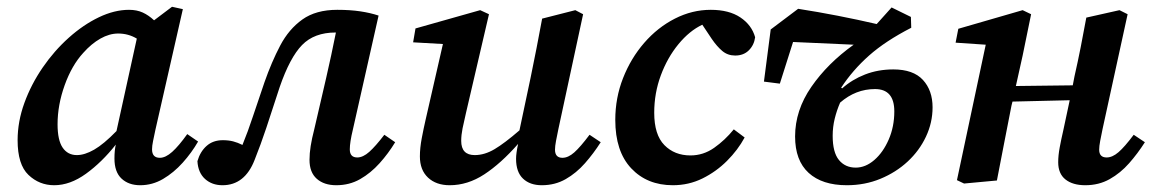

<svg xmlns="http://www.w3.org/2000/svg" viewBox="-20 -533 3406 567"><path d="M150 -166Q150 -119 165 -97Q180 -75 207 -75Q230 -75 258 -91Q286 -107 324 -146L384 -419Q359 -434 329 -434Q303 -434 276.5 -419Q250 -404 226 -377Q192 -340 171 -281.5Q150 -223 150 -166ZM394 14Q360 14 339 -5.5Q318 -25 318 -65Q318 -89 322 -106Q281 -54 234 -20Q187 14 140 14Q96 14 64 -16.5Q32 -47 32 -119Q32 -174 52 -229Q72 -284 106 -333.5Q140 -383 183 -421.5Q226 -460 272 -482Q318 -504 361 -504Q384 -504 401.5 -496Q419 -488 435 -473L488 -513L520 -506L439 -150Q435 -131 432 -116.5Q429 -102 429 -92Q429 -67 452 -67Q469 -67 488.5 -84.5Q508 -102 533 -137L565 -115Q546 -82 519.5 -52.5Q493 -23 461.5 -4.5Q430 14 394 14Z M637 14Q606 14 585.5 -4.5Q565 -23 563 -57Q571 -85 590 -102Q609 -119 638 -119Q655 -119 668.5 -115.5Q682 -112 696 -105Q712 -144 727 -189.5Q742 -235 761 -290Q782 -350 807.5 -398.5Q833 -447 873 -475.5Q913 -504 976 -504Q1014 -504 1044 -499.5Q1074 -495 1098 -487L1022 -150Q1013 -113 1013 -92Q1013 -68 1035 -68Q1052 -68 1070.5 -84.5Q1089 -101 1115 -135L1147 -113Q1127 -80 1101 -51Q1075 -22 1043.5 -4Q1012 14 973 14Q937 14 915.5 -5Q894 -24 894 -61Q894 -80 897.5 -102Q901 -124 908 -151L943 -302Q951 -336 958 -369.5Q965 -403 972 -437H971Q908 -437 872 -400Q836 -363 806 -276Q783 -205 766.5 -155.5Q750 -106 732 -61Q703 14 637 14Z M1580 14Q1545 14 1524.5 -5.5Q1504 -25 1504 -64Q1504 -80 1510 -108Q1459 -50 1410 -18Q1361 14 1308 14Q1268 14 1244 -8.5Q1220 -31 1220 -71Q1220 -96 1225.5 -125Q1231 -154 1237 -180L1288 -403L1200 -408L1207 -449L1398 -503L1424 -491L1356 -199Q1350 -174 1346 -154Q1342 -134 1342 -117Q1342 -75 1382 -75Q1411 -75 1440.5 -92.5Q1470 -110 1514 -148L1547 -304Q1556 -348 1564.5 -391Q1573 -434 1581 -478L1679 -503L1702 -491L1629 -152Q1625 -133 1622 -117Q1619 -101 1619 -91Q1619 -67 1641 -67Q1658 -67 1676 -83Q1694 -99 1721 -135L1754 -113Q1733 -80 1707.5 -51Q1682 -22 1650.5 -4Q1619 14 1580 14Z M1967 14Q1891 14 1844 -36Q1797 -86 1797 -179Q1797 -244 1820 -302.5Q1843 -361 1882.5 -406.5Q1922 -452 1973 -478Q2024 -504 2079 -504Q2133 -504 2166.5 -481.5Q2200 -459 2210 -423Q2207 -400 2191.5 -384.5Q2176 -369 2151 -369Q2129 -369 2113 -382.5Q2097 -396 2082 -418L2054 -460Q2016 -442 1983.5 -402.5Q1951 -363 1931.5 -310.5Q1912 -258 1912 -200Q1912 -135 1942 -104.5Q1972 -74 2019 -74Q2057 -74 2089 -96.5Q2121 -119 2147 -151L2179 -127Q2159 -90 2127 -58Q2095 -26 2054.5 -6Q2014 14 1967 14Z M2439 -132Q2439 -83 2457.5 -60.5Q2476 -38 2507 -38Q2536 -38 2562 -60.5Q2588 -83 2604.5 -121Q2621 -159 2621 -204Q2621 -270 2564 -270Q2507 -270 2461 -230Q2451 -207 2445 -182.5Q2439 -158 2439 -132ZM2481 14Q2408 14 2368 -22.5Q2328 -59 2328 -130Q2328 -207 2376 -276.5Q2424 -346 2501 -401L2322 -409L2283 -286L2236 -292L2256 -446L2337 -507Q2395 -498 2454 -486.5Q2513 -475 2569 -462L2613 -511L2670 -483L2671 -451Q2595 -412 2546.5 -369Q2498 -326 2464 -274L2467 -272Q2496 -298 2534.5 -313Q2573 -328 2618 -328Q2677 -328 2705.5 -297Q2734 -266 2734 -216Q2734 -171 2714.5 -129.5Q2695 -88 2660.5 -56Q2626 -24 2580 -5Q2534 14 2481 14Z M3185 14Q3148 14 3126.5 -3Q3105 -20 3105 -54Q3105 -74 3109.5 -98Q3114 -122 3120 -148L3139 -237L2970 -233L2967 -221Q2956 -166 2945.5 -111Q2935 -56 2924 0L2827 9L2806 -1L2891 -401L2802 -407L2810 -448L3000 -503L3025 -491L3000 -369L2980 -279L3148 -281L3153 -307Q3163 -351 3171.5 -394Q3180 -437 3188 -481L3286 -503L3310 -491L3236 -152Q3232 -133 3229 -117Q3226 -101 3226 -91Q3226 -68 3248 -68Q3265 -68 3283 -83.5Q3301 -99 3328 -135L3361 -113Q3340 -80 3314.5 -51Q3289 -22 3257 -4Q3225 14 3185 14Z"/></svg>

Font: Source Serif 4 SmText Semibold
Style: Italic
Weight: 600
Italic angle: -12°
Designer: Frank Grießhammer
Foundry: Adobe
Version: Version 4.005;hotconv 1.1.0;makeotfexe 2.6.0